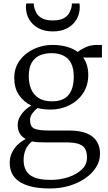

<svg xmlns="http://www.w3.org/2000/svg" viewBox="-20 -829 628 1118"><path d="M270.5 268.5Q207.5 268.5 162.8 257.5Q118 246.5 90 226.8Q62 207 49.2 179.8Q36.5 152.5 36.5 119.5Q36.5 87 49.5 60Q62.5 33 84 12.8Q105.5 -7.5 130 -19.5Q107.5 -31 95.2 -51.5Q83 -72 83 -102Q83 -124.5 94.2 -146Q105.5 -167.5 123.5 -185.2Q141.5 -203 162.5 -214Q116.5 -236.5 89.8 -276.8Q63 -317 63 -374.5Q63 -435 95.5 -478.2Q128 -521.5 179 -544.5Q230 -567.5 284.5 -567.5Q329 -567.5 367 -557.2Q405 -547 433 -526.5Q443.5 -537 474.8 -552.2Q506 -567.5 545.5 -567.5H573.5V-494H464.5Q473.5 -482 480.2 -466Q487 -450 490.5 -431.8Q494 -413.5 494 -393.5Q494 -332 464 -286.5Q434 -241 383.8 -216Q333.5 -191 273.5 -191Q253.5 -191 234.8 -193.2Q216 -195.5 198.5 -200Q181 -186.5 168 -168.2Q155 -150 155 -130Q155 -91.5 179.8 -80.2Q204.5 -69 263.5 -69H383Q446 -69 485.8 -52.2Q525.5 -35.5 544 -5Q562.5 25.5 562.5 66Q562.5 107.5 540.2 143.8Q518 180 478.2 208Q438.5 236 385.5 252.2Q332.5 268.5 270.5 268.5ZM276 218.5Q329.5 218.5 377.5 202.8Q425.5 187 456 158.2Q486.5 129.5 486.5 89Q486.5 61.5 477.8 41.5Q469 21.5 442.5 10.8Q416 0 363 0H239.5Q219 0 200.5 -1Q182 -2 166 -5.5Q142.5 13.5 130 40.5Q117.5 67.5 117.5 103.5Q117.5 139.5 132.2 165.2Q147 191 181.5 204.8Q216 218.5 276 218.5ZM283 -239Q348 -239 378.8 -275.5Q409.5 -312 409.5 -383Q409.5 -429.5 394.5 -459.8Q379.5 -490 350.2 -504.8Q321 -519.5 279 -519.5Q242 -519.5 212.2 -506.8Q182.5 -494 165 -464.8Q147.5 -435.5 147.5 -385Q147.5 -343.5 161.2 -310.5Q175 -277.5 205 -258.2Q235 -239 283 -239ZM287.5 -646Q238.5 -646 203.5 -665Q168.5 -684 149.8 -716.2Q131 -748.5 131 -788Q131 -793 131.5 -798.5Q132 -804 133 -809H176.5Q176.5 -806.5 176.8 -802.5Q177 -798.5 177.5 -793.5Q181 -774.5 191.2 -755Q201.5 -735.5 224.2 -722.8Q247 -710 287.5 -710Q328 -710 351 -722.8Q374 -735.5 384.2 -755Q394.5 -774.5 397.5 -793.5Q398.5 -798.5 398.5 -802.5Q398.5 -806.5 398.5 -809H442.5Q443.5 -804 444 -798.5Q444.5 -793 444.5 -788Q444.5 -748.5 425.8 -716.2Q407 -684 371.8 -665Q336.5 -646 287.5 -646Z"/></svg>

Font: Merriweather 24pt Light
Style: Regular
Weight: 300
Designer: Eben Sorkin
Foundry: Eben Sorkin
Version: Version 2.100